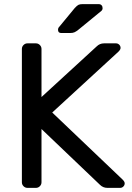

<svg xmlns="http://www.w3.org/2000/svg" viewBox="-20 -910 639 930"><path d="M379 -890H458Q467 -890 472 -884.5Q477 -879 477 -870Q477 -863 472 -858L361 -767Q350 -758 341.5 -754Q333 -750 319 -750H277Q261 -750 261 -766Q261 -774 266 -779L342 -871Q353 -883 360 -886.5Q367 -890 379 -890ZM574 -40Q584 -30 584 -22Q584 -13 577.5 -6.5Q571 0 562 0H500Q479 0 464 -15L181 -285V-27Q181 -16 173 -8Q165 0 154 0H113Q102 0 94 -8Q86 -16 86 -27V-673Q86 -684 94 -692Q102 -700 113 -700H154Q165 -700 173 -692Q181 -684 181 -673V-440L448 -685Q463 -700 484 -700H542Q551 -700 557.5 -693.5Q564 -687 564 -678Q564 -670 554 -660L233 -365Z"/></svg>

Font: Contemporary
Style: Regular
Weight: 400
Designer: Victor Tran
Foundry: Victor Tran
Version: Version 1.100